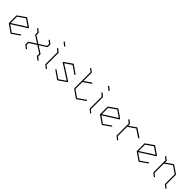

<svg xmlns="http://www.w3.org/2000/svg" viewBox="470 -2502 4200 4200"><g transform="rotate(45 2570.0 -402.0)"><path d="M473 -425Q479 -420 479 -414Q479 -406 472 -402L132 -186L287 -77L458 -196L473 -175L295 -50Q292 -47 287 -47Q282 -47 279 -50L99 -175Q94 -179 94 -186V-414Q94 -421 99 -425L279 -550Q286 -554 294 -550ZM121 -211 441 -414 287 -522 121 -407Z M1066 -186V-118L1135 -63L1118 -42L1043 -101Q1038 -106 1038 -111V-178L873 -284L707 -178V-118L777 -63L760 -42L686 -101Q680 -107 680 -111V-186Q680 -192 687 -197L848 -300L687 -403Q680 -408 680 -414V-482L611 -537L627 -559L702 -499Q707 -494 707 -488V-422L873 -316L1038 -422V-482L969 -537L986 -559L1060 -499Q1066 -493 1066 -489V-414Q1066 -408 1059 -403L898 -300L1059 -197Q1066 -192 1066 -186Z M1323 -488V-118L1393 -63L1376 -42L1302 -101Q1296 -107 1296 -111V-481L1227 -537L1243 -558L1318 -499Q1323 -494 1323 -488ZM1313 -674 1228 -741 1244 -762 1329 -695Z M1909 -396 1727 -522 1572 -415 1913 -197Q1919 -194 1919 -186Q1919 -180 1913 -175L1735 -50Q1733 -48 1727 -48Q1721 -48 1719 -50L1529 -183L1544 -204L1727 -77L1881 -185L1540 -403Q1534 -406 1534 -414Q1534 -422 1540 -426L1719 -551Q1727 -556 1735 -551L1925 -417Z M2309 -77 2491 -204 2507 -183 2317 -50Q2314 -47 2309 -47Q2305 -47 2302 -50L2122 -175Q2116 -180 2116 -186V-687L2047 -741L2063 -762L2138 -703Q2143 -698 2143 -692V-439L2305 -552L2321 -529L2143 -407V-193Z M2695 -488V-118L2765 -63L2748 -42L2674 -101Q2668 -107 2668 -111V-481L2599 -537L2615 -558L2690 -499Q2695 -494 2695 -488ZM2685 -674 2600 -741 2616 -762 2701 -695Z M3294 -425Q3300 -420 3300 -414Q3300 -406 3293 -402L2953 -186L3108 -77L3279 -196L3294 -175L3116 -50Q3113 -47 3108 -47Q3103 -47 3100 -50L2920 -175Q2915 -179 2915 -186V-414Q2915 -421 2920 -425L3100 -550Q3107 -554 3115 -550ZM2942 -211 3262 -414 3108 -522 2942 -407Z M3688 -551Q3695 -555 3702 -551L3893 -423L3877 -400L3695 -522L3528 -408V-118L3598 -63L3581 -42L3507 -101Q3501 -107 3501 -111V-482L3432 -537L3449 -559L3523 -499Q3528 -494 3528 -488V-440Z M4432 -425Q4438 -420 4438 -414Q4438 -406 4431 -402L4091 -186L4246 -77L4417 -196L4432 -175L4254 -50Q4251 -47 4246 -47Q4241 -47 4238 -50L4058 -175Q4053 -179 4053 -186V-414Q4053 -421 4058 -425L4238 -550Q4245 -554 4253 -550ZM4080 -211 4400 -414 4246 -522 4080 -407Z M5025 -415V-118L5094 -62L5077 -42L5003 -101Q4998 -106 4998 -111V-408L4833 -522L4666 -407V-118L4736 -62L4719 -42L4645 -101Q4639 -107 4639 -111V-482L4570 -537L4586 -558L4661 -499Q4666 -494 4666 -488V-440L4826 -550Q4833 -554 4840 -550L5019 -427Q5025 -422 5025 -415Z"/></g></svg>

Font: Envoyer
Style: Regular
Weight: 400
Version: Version 0.1